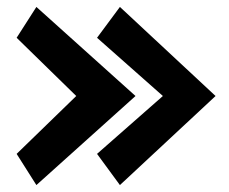

<svg xmlns="http://www.w3.org/2000/svg" viewBox="-20 -557 661 554"><path d="M85 -23 371 -280 85 -537 28 -448 200 -280 28 -113ZM326 -23 602 -280 326 -537 260 -448 450 -280 260 -113Z"/></svg>

Font: Bluebird
Style: SfBdExt
Weight: 700
Designer: Jasper
Foundry: Cannot Into Space Fonts
Version: Version 0.98